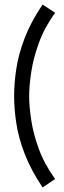

<svg xmlns="http://www.w3.org/2000/svg" viewBox="-20 -676 282 843"><path d="M167 147Q115 69 88 -1.5Q61 -72 51.5 -135.5Q42 -199 42 -254Q42 -310 51.5 -373.5Q61 -437 88 -508Q115 -579 167 -656L222 -620Q175 -555 150.5 -487Q126 -419 117 -358.5Q108 -298 108 -254Q108 -210 117 -149.5Q126 -89 150.5 -22Q175 45 222 110Z"/></svg>

Font: Aubrey
Style: Regular
Weight: 400
Designer: Gayaneh Bagdasaryan
Foundry: Cyreal.org
Version: Version 1.102; ttfautohint (v1.8.3)